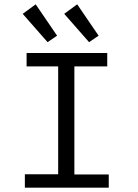

<svg xmlns="http://www.w3.org/2000/svg" viewBox="-20 -868 640 888"><path d="M95 0V-62H249V-561H103V-623H476V-561H324V-61H483V0ZM200 -673 85 -804 145 -848 244 -703ZM392 -673 277 -804 337 -848 436 -703Z"/></svg>

Font: Inconsolata Expanded
Style: Regular
Weight: 400
Width: 7
Monospace: yes
Designer: Raph Levien, Cyreal, Brenton Simpson
Foundry: Raph Levien, Cyreal, Google
Version: Version 3.000; ttfautohint (v1.8.2.53-6de2)